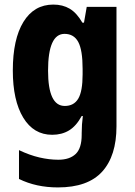

<svg xmlns="http://www.w3.org/2000/svg" viewBox="-20 -579 589 839"><path d="M213 -559Q254 -559 284.5 -541Q315 -523 340 -480H347L359 -549H489V-27Q489 102 426.5 171Q364 240 233 240Q138 240 63 203V77Q109 99 152 109Q195 119 235 119Q284 119 310.5 94Q337 69 337 10V3Q337 -35 342 -72H337Q313 -28 281.5 -9Q250 10 208 10Q127 10 81.5 -65Q36 -140 36 -271Q36 -408 82.5 -483.5Q129 -559 213 -559ZM262 -431Q190 -431 190 -270Q190 -116 263 -116Q303 -116 322 -148Q341 -180 341 -254V-278Q341 -360 322 -395.5Q303 -431 262 -431Z"/></svg>

Font: Noto Sans Gujarati UI Condensed ExtraBold
Style: Regular
Weight: 800
Width: 3
Designer: Jelle Bosma - Monotype Design Team, Universal Thirst
Foundry: Monotype Imaging Inc.
Version: Version 2.106; ttfautohint (v1.8.4.7-5d5b)